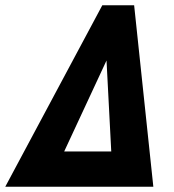

<svg xmlns="http://www.w3.org/2000/svg" viewBox="-80 -710 663 730"><path d="M-60 0 309 -690H430L503 0ZM164 -134H343L325 -480Z"/></svg>

Font: Radio Canada Condensed
Style: Bold Italic
Weight: 700
Width: 3
Italic angle: -12°
Designer: Charles Daoud, Etienne Aubert Bonn, Alexandre Saumier Demers, Jacques Le Bailly
Foundry: Radio-Canada
Version: Version 2.104; ttfautohint (v1.8.4.7-5d5b);gftools[0.9.28.de